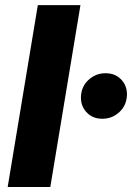

<svg xmlns="http://www.w3.org/2000/svg" viewBox="-20 -748 528 768"><path d="M301.8 -727.5 181.2 0H10.7L131.3 -727.5ZM389.6 -272.9Q347.7 -272.9 323 -302.5Q298.3 -332 305.2 -375Q311 -409.7 338.6 -432.4Q366.2 -455.1 401.9 -455.1Q444.3 -455.1 468.8 -425.5Q493.2 -396 486.3 -353Q480.5 -318.4 452.9 -295.7Q425.3 -272.9 389.6 -272.9Z"/></svg>

Font: Inter ExtraBold
Style: Italic
Weight: 800
Italic angle: -9.3988°
Designer: Rasmus Andersson
Foundry: rsms
Version: Version 4.001;git-66647c0bb